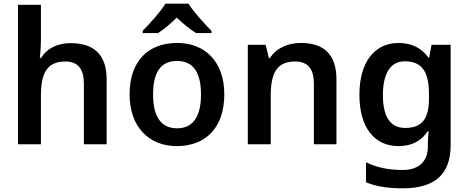

<svg xmlns="http://www.w3.org/2000/svg" viewBox="-20 -786 2553 1046"><path d="M203 -578V-760H78V0H203V-265C203 -384 234 -451 336 -451C405 -451 437 -410 437 -329V0H561V-353C561 -492 488 -551 365 -551C297 -551 238 -526 204 -470H197C200 -494 203 -532 203 -578Z M1007 -766H881C854 -721 795 -656 757 -618V-606H841C876 -628 908 -656 943 -690C979 -656 1013 -627 1048 -606H1132V-618C1096 -655 1034 -721 1007 -766ZM1202 -272C1202 -451 1096 -552 946 -552C785 -552 686 -451 686 -272C686 -92 794 10 943 10C1102 10 1202 -92 1202 -272ZM814 -272C814 -388 853 -454 944 -454C1035 -454 1075 -388 1075 -272C1075 -156 1035 -87 945 -87C853 -87 814 -156 814 -272Z M1619 -552C1548 -552 1485 -524 1450 -469H1445L1427 -542H1330V0H1455V-265C1455 -385 1486 -451 1588 -451C1658 -451 1690 -410 1690 -329V0H1813V-353C1813 -492 1742 -552 1619 -552Z M2152 -552C2020 -552 1938 -447 1938 -270C1938 -91 2020 10 2151 10C2225 10 2277 -20 2310 -71H2315C2313 -53 2311 -20 2311 -4V14C2311 93 2261 140 2175 140C2094 140 2031 126 1974 98V207C2029 230 2093 240 2175 240C2352 240 2435 160 2435 6V-542H2331L2318 -472H2314C2278 -523 2224 -552 2152 -552ZM2185 -452C2279 -452 2317 -396 2317 -271V-250C2317 -138 2279 -89 2187 -89C2107 -89 2066 -149 2066 -268C2066 -387 2108 -452 2185 -452Z"/></svg>

Font: Noto Sans Syriac SemiBold
Style: Regular
Weight: 600
Designer: Patrick Giasson and the Monotype Design Team
Foundry: Monotype Imaging Inc.
Version: Version 3.000